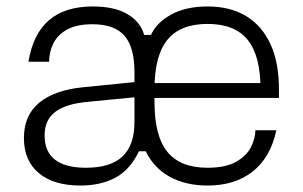

<svg xmlns="http://www.w3.org/2000/svg" viewBox="-20 -564 938 594"><path d="M229 10Q146 10 100 -28.5Q54 -67 54 -137Q54 -207 101 -246Q148 -285 236 -294L396 -310V-263L252 -249Q184 -243 151 -218Q118 -193 118 -145Q118 -95 150 -70Q182 -45 246 -45Q322 -45 359 -80Q396 -115 396 -186V-277V-289V-341Q396 -418 365 -453.5Q334 -489 266 -489Q218 -489 188.5 -473Q159 -457 145.5 -430.5Q132 -404 132 -373H68Q82 -459 131.5 -501.5Q181 -544 267 -544Q334 -544 374 -520.5Q414 -497 426 -456H447Q465 -495 510.5 -519.5Q556 -544 622 -544Q692 -544 741 -514.5Q790 -485 816.5 -428Q843 -371 843 -287V-261H436V-307H813L786 -275V-288Q786 -392 746 -441Q706 -490 622 -490Q538 -490 498 -441Q458 -392 458 -288V-247Q458 -143 498 -94Q538 -45 622 -45Q678 -45 710.5 -63.5Q743 -82 756.5 -109Q770 -136 770 -161H835Q817 -77 762 -33.5Q707 10 622 10Q555 10 505.5 -17Q456 -44 431 -96H410Q382 -38 336.5 -14Q291 10 229 10Z"/></svg>

Font: Mozilla Headline ExtraLight
Style: Regular
Weight: 200
Designer: Studio DRAMA
Foundry: Studio DRAMA
Version: Version 1.000